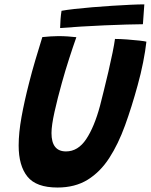

<svg xmlns="http://www.w3.org/2000/svg" viewBox="-20 -843 691 880"><path d="M243.5 16.5Q146 16.5 105.8 -33.5Q65.5 -83.5 65.5 -176Q65.5 -234 78.5 -306.2Q91.5 -378.5 113.5 -464Q126 -513.5 141.5 -566Q157 -618.5 174 -673Q192 -675 211.5 -676.2Q231 -677.5 247.5 -677.5Q270 -677.5 291.8 -676Q313.5 -674.5 330 -672.5Q314.5 -629 296.8 -574Q279 -519 263.5 -463Q244 -393.5 230 -330.8Q216 -268 216 -233Q216 -149 282.5 -149Q337.5 -149 375 -205.2Q412.5 -261.5 438.5 -358.5Q445 -384.5 455.5 -426.2Q466 -468 476.8 -514.5Q487.5 -561 495.8 -601.2Q504 -641.5 507 -664.5Q530.5 -664.5 561.8 -662.2Q593 -660 618.8 -657Q644.5 -654 651 -652Q646.5 -610.5 636 -557.5Q625.5 -504.5 611 -452.5Q584 -353.5 553 -268Q522 -182.5 480.8 -118.8Q439.5 -55 381.8 -19.2Q324 16.5 243.5 16.5ZM635 -732Q605.5 -732 558.8 -730.5Q512 -729 458 -726.8Q404 -724.5 351 -721.2Q298 -718 255.5 -714.5Q256 -734.5 257.5 -754.8Q259 -775 262 -793.5Q283.5 -797.5 320.8 -801.8Q358 -806 403.2 -809.8Q448.5 -813.5 494 -816.5Q539.5 -819.5 578.5 -821.2Q617.5 -823 641.5 -823Z"/></svg>

Font: Grandstander SemiBold
Style: Italic
Weight: 600
Italic angle: -15°
Designer: Tyler Finck
Foundry: Etcetera Type Co
Version: Version 1.200; ttfautohint (v1.8.3)